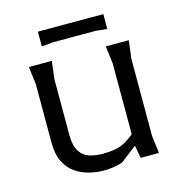

<svg xmlns="http://www.w3.org/2000/svg" viewBox="-100 -738 786 839"><g transform="rotate(-15 293.0 -318.5)"><path d="M268 12Q237 12 203.5 4Q170 -4 141.5 -23.5Q113 -43 95.5 -77.5Q78 -112 78 -166V-430L68 -510H172L162 -430V-179Q162 -129 178.5 -103Q195 -77 222.5 -68.5Q250 -60 283 -60Q347 -60 382 -79.5Q417 -99 444 -127V-71L353 -1Q334 5 313 8.5Q292 12 268 12ZM437 0 426 -63V-430L416 -510H520L510 -430V-80L520 0ZM146 -649H442V-582L390 -587H198L146 -582Z"/></g></svg>

Font: AR One Sans
Style: Regular
Weight: 400
Designer: Niteesh Yadav
Foundry: Niteesh Yadav
Version: Version 1.001;gftools[0.9.33]